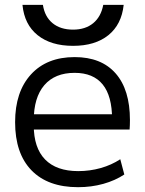

<svg xmlns="http://www.w3.org/2000/svg" viewBox="-20 -767 600 797"><path d="M304 10Q178.7 10 110.7 -60Q42.7 -130 42.7 -260Q42.7 -386 108.5 -458Q174.3 -530 289.7 -530Q400.7 -530 460 -462.3Q519.4 -394.7 519.4 -268.7Q519.4 -258.7 519 -247.6Q518.7 -236.6 518 -229.3H86V-292.7H460L445.3 -272Q445.3 -368.6 406.1 -416.6Q367 -464.6 289.7 -464.6Q208 -464.6 164 -413.5Q120.1 -362.3 120.1 -266.7V-246.7Q120.1 -153.4 167.2 -105Q214.4 -56.7 304.7 -56.7Q353 -56.7 398 -69.4Q443 -82.1 479.3 -106L496 -42.7Q458.4 -17.7 408.9 -3.8Q359.3 10 304 10ZM283.3 -576.7Q191.3 -576.7 136.2 -621Q81 -665.3 73.3 -746.7H158.1Q165.7 -697.4 198.4 -670.7Q231 -644 283.3 -644Q334.3 -644 366.8 -670.7Q399.3 -697.4 408.6 -746.7H493.4Q484.7 -665.3 429.9 -621Q375 -576.7 283.3 -576.7Z"/></svg>

Font: M PLUS 2 Thin
Style: Regular
Weight: 100
Designer: Coji Morishita
Foundry: UNDERFOREST DESIGN
Version: Version 1.001